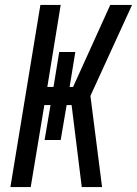

<svg xmlns="http://www.w3.org/2000/svg" viewBox="-20 -755 553 775"><path d="M22 0 143 -735H225L171 -404H196L219 -545H284L261 -404H275L425 -735H513L345 -368L392 0H310L269 -331H249L225 -190H160L184 -331H159L104 0Z"/></svg>

Font: Iosevka Medium
Style: Italic
Weight: 500
Italic angle: -9°
Monospace: yes
Designer: Belleve Invis
Foundry: Belleve Invis
Version: Version 32.5.0; ttfautohint (v1.8.4)